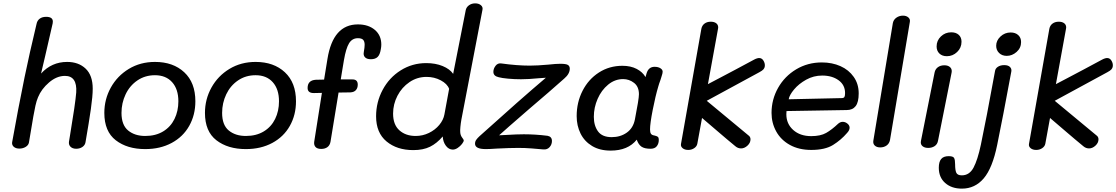

<svg xmlns="http://www.w3.org/2000/svg" viewBox="-20 -885 6633 1141"><path d="M531 -358Q531 -314 520 -237Q509 -160 488 -39Q485 -22 469.5 -11.5Q454 -1 433 -1Q411 -1 399 -13Q387 -25 390 -44L396 -80Q428 -271 433 -336Q439 -434 366 -434Q317 -434 271.5 -395Q226 -356 206 -307Q197 -286 190.5 -256.5Q184 -227 178 -192.5Q172 -158 170 -145L152 -38Q149 -22 132.5 -12Q116 -2 95 -2Q74 -2 62 -12.5Q50 -23 52 -39Q87 -236 126 -426Q155 -567 197 -742Q201 -763 216 -774Q231 -785 254 -785Q294 -785 294 -757Q294 -750 293 -746Q286 -714 248 -550Q238 -510 224 -448Q287 -517 379 -517Q447 -517 489 -477Q531 -437 531 -358Z M600 -214Q600 -295 638.5 -364.5Q677 -434 745.5 -475.5Q814 -517 901 -517Q1009 -517 1075 -455.5Q1141 -394 1141 -283Q1141 -202 1104.5 -137Q1068 -72 1000 -35.5Q932 1 843 1Q736 1 668 -51.5Q600 -104 600 -214ZM1040 -283Q1040 -355 1003 -396.5Q966 -438 901 -438Q842 -438 796.5 -407Q751 -376 726.5 -324.5Q702 -273 702 -214Q702 -142 741.5 -109.5Q781 -77 843 -77Q905 -77 949.5 -104Q994 -131 1017 -178Q1040 -225 1040 -283Z M1198 -214Q1198 -295 1236.5 -364.5Q1275 -434 1343.5 -475.5Q1412 -517 1499 -517Q1607 -517 1673 -455.5Q1739 -394 1739 -283Q1739 -202 1702.5 -137Q1666 -72 1598 -35.5Q1530 1 1441 1Q1334 1 1266 -51.5Q1198 -104 1198 -214ZM1638 -283Q1638 -355 1601 -396.5Q1564 -438 1499 -438Q1440 -438 1394.5 -407Q1349 -376 1324.5 -324.5Q1300 -273 1300 -214Q1300 -142 1339.5 -109.5Q1379 -77 1441 -77Q1503 -77 1547.5 -104Q1592 -131 1615 -178Q1638 -225 1638 -283Z M2246 -620Q2246 -607 2243 -592Q2238 -560 2224 -546.5Q2210 -533 2184 -533Q2163 -533 2152 -542Q2141 -551 2141 -566Q2141 -573 2142 -576Q2147 -604 2147 -619Q2147 -639 2138 -648.5Q2129 -658 2107 -658Q2073 -658 2054.5 -628Q2036 -598 2024 -528Q2013 -466 2011 -450L2005 -413H2075Q2106 -413 2106 -382Q2106 -362 2095 -349.5Q2084 -337 2062 -336L1992 -335Q1970 -196 1944 -42Q1940 -21 1925.5 -10.5Q1911 0 1889 0Q1866 0 1855.5 -11Q1845 -22 1847 -41L1893 -333Q1857 -333 1845 -332Q1808 -332 1808 -362Q1808 -408 1857 -411Q1869 -412 1906 -412L1926 -535Q1959 -740 2107 -740Q2169 -740 2207.5 -707.5Q2246 -675 2246 -620Z M2215 -194Q2215 -278 2254 -351Q2293 -424 2361.5 -467Q2430 -510 2513 -510Q2568 -510 2610.5 -492.5Q2653 -475 2673 -446L2748 -826Q2752 -843 2767.5 -854Q2783 -865 2804 -865Q2825 -865 2838 -854Q2851 -843 2847 -826L2722 -175Q2718 -153 2716 -131Q2714 -109 2715 -100Q2716 -81 2726 -68Q2736 -55 2736 -51Q2736 -43 2725.5 -29.5Q2715 -16 2700 -6Q2685 4 2671 4Q2647 4 2630 -18.5Q2613 -41 2611 -74Q2576 -33 2535.5 -13Q2495 7 2436 7Q2339 7 2277 -44.5Q2215 -96 2215 -194ZM2621 -205 2649 -357Q2638 -387 2599.5 -407.5Q2561 -428 2515 -428Q2459 -428 2413.5 -397Q2368 -366 2342 -316Q2316 -266 2316 -210Q2316 -144 2353.5 -110.5Q2391 -77 2450 -77Q2492 -77 2529 -95Q2566 -113 2590.5 -142.5Q2615 -172 2621 -205Z M3061 -6Q3009 -6 2931 -2Q2891 1 2867 1Q2803 1 2803 -31Q2803 -44 2810 -54Q2817 -64 2830 -76Q3074 -296 3224 -423L3181 -420Q3121 -414 3076 -414Q3037 -414 2999.5 -417.5Q2962 -421 2944 -426Q2912 -433 2912 -458Q2912 -477 2925 -494Q2938 -511 2959 -508Q3053 -495 3128 -495Q3173 -495 3239 -501Q3284 -506 3310 -506Q3344 -506 3355 -499Q3366 -492 3366 -477Q3366 -446 3333 -418Q3249 -343 3123 -236Q2980 -112 2946 -81L2987 -83Q3051 -87 3093 -87Q3162 -87 3234 -78Q3260 -73 3260 -47Q3260 -26 3246 -10.5Q3232 5 3209 3Q3177 0 3138.5 -3Q3100 -6 3061 -6Z M3895 -53Q3895 -31 3883 -16Q3871 -1 3846 -1Q3810 -1 3792 -13.5Q3774 -26 3764 -55Q3712 10 3609 10Q3544 10 3498.5 -17.5Q3453 -45 3430 -91.5Q3407 -138 3407 -195Q3407 -277 3442 -345.5Q3477 -414 3539 -454Q3601 -494 3679 -494Q3728 -494 3763.5 -475.5Q3799 -457 3816 -427L3823 -451Q3835 -488 3870 -488Q3891 -488 3904.5 -479.5Q3918 -471 3918 -459Q3918 -450 3912 -432.5Q3906 -415 3905 -410Q3896 -386 3892 -371Q3875 -314 3859 -232.5Q3843 -151 3843 -116Q3843 -98 3848.5 -90Q3854 -82 3868 -80Q3882 -77 3888.5 -72.5Q3895 -68 3895 -53ZM3753 -175Q3777 -297 3777 -325Q3777 -370 3748 -392.5Q3719 -415 3683 -415Q3634 -415 3594 -382Q3554 -349 3531.5 -297.5Q3509 -246 3509 -191Q3509 -138 3534 -104Q3559 -70 3615 -70Q3667 -70 3705 -97Q3743 -124 3753 -175Z M4027 -30 4148 -714Q4152 -734 4167 -745Q4182 -756 4204 -756Q4224 -756 4236 -747Q4248 -738 4248 -722Q4248 -717 4247 -714L4187 -385Q4243 -415 4265 -426Q4293 -441 4352 -472Q4411 -503 4462 -531Q4481 -541 4494 -540Q4509 -539 4518 -523Q4527 -507 4525 -491Q4524 -481 4517 -473Q4510 -465 4493 -456L4180 -286L4432 -77Q4440 -69 4440 -57Q4440 -36 4422 -19.5Q4404 -3 4384 -3Q4365 -3 4350 -16Q4331 -31 4299.5 -58Q4268 -85 4249 -101Q4180 -161 4152 -184L4124 -31Q4121 -15 4105.5 -4.5Q4090 6 4070 6Q4049 6 4036.5 -4.5Q4024 -15 4027 -30Z M4565 -214Q4565 -294 4604 -363Q4643 -432 4711.5 -473Q4780 -514 4864 -514Q4925 -514 4974.5 -492Q5024 -470 5053.5 -428Q5083 -386 5083 -330Q5083 -278 5065 -254.5Q5047 -231 5012 -231L4654 -225Q4653 -218 4653 -206Q4653 -149 4694 -112.5Q4735 -76 4801 -76Q4856 -76 4889.5 -95Q4923 -114 4961 -150Q4974 -161 4988 -161Q5003 -161 5016 -150.5Q5029 -140 5029 -126Q5029 -111 5014 -95Q4978 -53 4930.5 -23.5Q4883 6 4801 6Q4728 6 4674.5 -23.5Q4621 -53 4593 -103.5Q4565 -154 4565 -214ZM4981 -302Q4994 -302 4998 -308.5Q5002 -315 5002 -332Q5002 -380 4963.5 -408Q4925 -436 4866 -436Q4815 -436 4771 -411.5Q4727 -387 4699 -353.5Q4671 -320 4667 -295Z M5170 -49 5286 -748Q5290 -768 5307 -780Q5324 -792 5346 -792Q5366 -792 5378 -781.5Q5390 -771 5387 -755L5269 -53Q5265 -32 5249 -20.5Q5233 -9 5211 -9Q5190 -9 5178.5 -20Q5167 -31 5170 -49Z M5546 -609Q5546 -644 5571.5 -668.5Q5597 -693 5633 -693Q5661 -693 5677.5 -678Q5694 -663 5694 -637Q5694 -601 5668 -576Q5642 -551 5607 -551Q5579 -551 5562.5 -567Q5546 -583 5546 -609ZM5452 -39Q5452 -45 5453 -48L5534 -454Q5538 -474 5553.5 -485.5Q5569 -497 5592 -497Q5612 -497 5624 -487.5Q5636 -478 5636 -462Q5636 -456 5635 -453L5554 -47Q5550 -27 5534 -16.5Q5518 -6 5496 -6Q5476 -6 5464 -15Q5452 -24 5452 -39Z M5900 -613Q5900 -644 5925.5 -668Q5951 -692 5986 -692Q6014 -692 6031 -676.5Q6048 -661 6048 -635Q6048 -600 6021.5 -576.5Q5995 -553 5963 -553Q5935 -553 5917.5 -570Q5900 -587 5900 -613ZM5559 112Q5559 77 5573 60Q5587 43 5618 43Q5644 43 5650 54Q5656 65 5656 93Q5656 126 5663 141.5Q5670 157 5696 157Q5741 157 5765.5 111Q5790 65 5809 -25Q5840 -171 5893 -462Q5895 -478 5910 -488Q5925 -498 5948 -498Q5971 -498 5982 -487Q5993 -476 5990 -460Q5939 -184 5906 -24Q5878 114 5826 175Q5774 236 5696 236Q5635 236 5597 202.5Q5559 169 5559 112Z M6095 -30 6216 -714Q6220 -734 6235 -745Q6250 -756 6272 -756Q6292 -756 6304 -747Q6316 -738 6316 -722Q6316 -717 6315 -714L6255 -385Q6311 -415 6333 -426Q6361 -441 6420 -472Q6479 -503 6530 -531Q6549 -541 6562 -540Q6577 -539 6586 -523Q6595 -507 6593 -491Q6592 -481 6585 -473Q6578 -465 6561 -456L6248 -286L6500 -77Q6508 -69 6508 -57Q6508 -36 6490 -19.5Q6472 -3 6452 -3Q6433 -3 6418 -16Q6399 -31 6367.5 -58Q6336 -85 6317 -101Q6248 -161 6220 -184L6192 -31Q6189 -15 6173.5 -4.5Q6158 6 6138 6Q6117 6 6104.5 -4.5Q6092 -15 6095 -30Z"/></svg>

Font: Mali Medium
Style: Italic
Weight: 500
Italic angle: -10°
Version: Version 1.000; ttfautohint (v1.6)